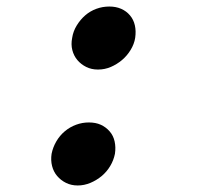

<svg xmlns="http://www.w3.org/2000/svg" viewBox="-20 -558 640 588"><path d="M138 -87Q142 -107 152.5 -125Q163 -143 178.5 -156Q194 -169 213 -176Q232 -183 252 -183Q273 -183 288.5 -176Q304 -169 315.5 -156Q327 -143 331 -125Q335 -107 332 -87Q328 -67 317.5 -49.5Q307 -32 291.5 -19Q276 -6 257 2Q238 10 218 10Q198 10 182 2Q166 -6 155 -19Q144 -32 139.5 -49.5Q135 -67 138 -87ZM201 -442Q204 -462 215 -480Q226 -498 241 -511Q256 -524 275 -531Q294 -538 315 -538Q335 -538 351 -531Q367 -524 378 -511Q389 -498 393 -480.5Q397 -463 394 -442Q391 -423 380 -405Q369 -387 353.5 -374Q338 -361 319.5 -353Q301 -345 280 -345Q260 -345 244 -353Q228 -361 217 -374Q206 -387 201.5 -404.5Q197 -422 201 -442Z"/></svg>

Font: Maple Mono NL SemiBold
Style: Italic
Weight: 600
Italic angle: -10°
Monospace: yes
Designer: subframe7536
Version: Version 7.000